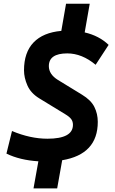

<svg xmlns="http://www.w3.org/2000/svg" viewBox="-20 -870 626 1046"><path d="M162.6 156.2 189 8.8Q87.9 2.4 15.1 -33.2L45.4 -156.2Q145.5 -114.3 238.3 -114.3Q377.4 -114.3 377.4 -189.9Q377.4 -208.5 367.7 -221.4Q357.9 -234.4 335 -248L193.4 -334.5Q147.5 -362.8 129.2 -404.8Q110.8 -446.8 110.8 -486.8Q110.8 -584.5 162.8 -638.7Q214.8 -692.9 314 -701.7L339.8 -849.6H468.8L441.4 -693.4Q520 -675.3 571.8 -625.5L501 -517.1Q426.3 -579.1 346.7 -579.1Q246.1 -579.1 246.1 -509.8Q246.1 -465.3 295.4 -434.6L426.3 -354.5Q475.6 -324.7 494.1 -287.4Q512.7 -250 512.7 -206.1Q512.7 -29.3 318.8 2.9L291.5 156.2Z"/></svg>

Font: Cascadia Code PL
Style: Bold Italic
Weight: 700
Italic angle: -10°
Monospace: yes
Designer: Aaron Bell
Foundry: Saja Typeworks
Version: Version 2404.023; ttfautohint (v1.8.4)